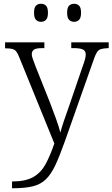

<svg xmlns="http://www.w3.org/2000/svg" viewBox="-20 -761 598 1021"><path d="M44 204Q115 204 156 181Q197 158 221.5 113.5Q246 69 269 2L83 -455Q75 -476 67 -486.5Q59 -497 46 -500.5Q33 -504 10 -504H7V-536H216V-505H202Q172 -505 160.5 -497Q149 -489 149 -472Q149 -463 154 -449Q159 -435 169 -408L244 -220Q260 -179 277 -132Q294 -85 301 -56Q309 -86 320 -118.5Q331 -151 344 -187L421 -412Q428 -430 432 -446Q436 -462 436 -471Q436 -488 424 -496Q412 -504 380 -505H359V-536H558V-505H554Q530 -504 517 -500Q504 -496 495.5 -483Q487 -470 478 -443L324 -7Q297 69 274.5 117Q252 165 224.5 192Q197 219 155.5 229.5Q114 240 50 240H44ZM374 -645Q358 -645 347.5 -655.5Q337 -666 337 -693Q337 -721 347.5 -731Q358 -741 374 -741Q390 -741 400.5 -731Q411 -721 411 -693Q411 -666 400.5 -655.5Q390 -645 374 -645ZM198 -645Q182 -645 171.5 -655.5Q161 -666 161 -693Q161 -721 171.5 -731Q182 -741 198 -741Q214 -741 224.5 -731Q235 -721 235 -693Q235 -666 224.5 -655.5Q214 -645 198 -645Z"/></svg>

Font: Noto Serif Hentaigana Light
Style: Regular
Weight: 300
Designer: Kazuhiro Yamada
Foundry: nipponia
Version: Version 1.000; ttfautohint (v1.8.4.7-5d5b)